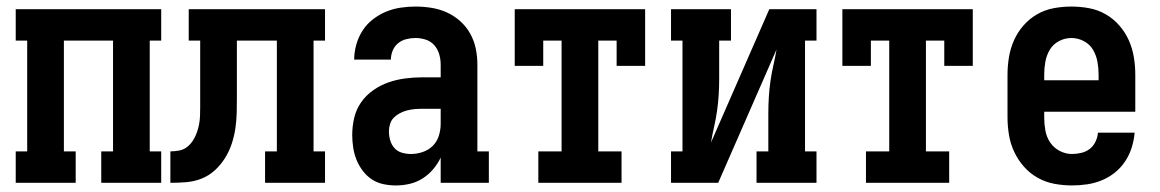

<svg xmlns="http://www.w3.org/2000/svg" viewBox="-20 -558 3540 586"><path d="M28 0V-96H63V-434H28V-530H472V-434H437V-96H472V0H289V-96H325V-434H175V-96H211V0Z M500 0V-96Q513 -96 526.5 -98.5Q540 -101 550.5 -109Q561 -117 568.5 -128.5Q576 -140 580.5 -152.5Q585 -165 587.5 -178Q590 -191 590.5 -204.5Q591 -218 591 -231.5Q591 -245 591 -258Q591 -259 591 -260.5Q591 -262 591 -263V-434H556V-530H972V-434H937V-96H972V0H789V-96H825V-434H703V-264Q703 -240 702.5 -215.5Q702 -191 698.5 -167Q695 -143 687.5 -120Q680 -97 667 -76Q654 -55 636 -38.5Q618 -22 595.5 -13Q573 -4 548.5 -2Q524 0 500 0Z M1188 8Q1169 8 1150 4Q1131 0 1115 -10.5Q1099 -21 1087 -37Q1075 -53 1068 -70.5Q1061 -88 1058 -107.5Q1055 -127 1055 -146Q1055 -172 1061 -198Q1067 -224 1082 -245.5Q1097 -267 1119 -282.5Q1141 -298 1165.5 -306.5Q1190 -315 1216 -318.5Q1242 -322 1269 -322H1325V-361Q1325 -377 1320.5 -392.5Q1316 -408 1305.5 -420Q1295 -432 1279.5 -437Q1264 -442 1248 -442Q1234 -442 1220 -438.5Q1206 -435 1195 -426Q1184 -417 1178.5 -403.5Q1173 -390 1173 -376H1061Q1061 -399 1067.5 -422Q1074 -445 1086.5 -464.5Q1099 -484 1117.5 -498.5Q1136 -513 1157.5 -522Q1179 -531 1202 -534.5Q1225 -538 1248 -538Q1273 -538 1297.5 -534Q1322 -530 1344 -520Q1366 -510 1384.5 -493.5Q1403 -477 1415 -455.5Q1427 -434 1432 -410Q1437 -386 1437 -361V-96H1472V0H1325V-77Q1316 -58 1302 -41.5Q1288 -25 1270 -13.5Q1252 -2 1231 3Q1210 8 1188 8ZM1234 -88Q1252 -88 1270 -94Q1288 -100 1301 -113Q1314 -126 1319.5 -144Q1325 -162 1325 -180V-226H1269Q1257 -226 1245.5 -225Q1234 -224 1222.5 -221Q1211 -218 1200.5 -212.5Q1190 -207 1182 -199Q1174 -191 1170.5 -179.5Q1167 -168 1167 -157Q1167 -143 1171 -129.5Q1175 -116 1184 -106Q1193 -96 1206.5 -92Q1220 -88 1234 -88Z M1623 0V-96H1694V-434H1638V-357H1551V-530H1949V-357H1862V-434H1806V-96H1877V0Z M2028 0V-96H2063V-434H2028V-530H2211V-434H2175V-318Q2175 -293 2173.5 -268.5Q2172 -244 2168.5 -219.5Q2165 -195 2159.5 -171Q2154 -147 2150 -123L2328 -530H2472V-434H2437V-96H2472V0H2289V-96H2325V-212Q2325 -237 2326.5 -261.5Q2328 -286 2331.5 -310.5Q2335 -335 2340.5 -359Q2346 -383 2350 -407L2172 0Z M2623 0V-96H2694V-434H2638V-357H2551V-530H2949V-357H2862V-434H2806V-96H2877V0Z M3252 8Q3225 8 3198 3Q3171 -2 3147 -15.5Q3123 -29 3105 -49.5Q3087 -70 3075.5 -94.5Q3064 -119 3059.5 -146Q3055 -173 3055 -200V-330Q3055 -357 3059.5 -384Q3064 -411 3075 -435.5Q3086 -460 3104 -480.5Q3122 -501 3145.5 -514.5Q3169 -528 3196 -533Q3223 -538 3250 -538Q3277 -538 3304 -533Q3331 -528 3354.5 -514.5Q3378 -501 3396 -480.5Q3414 -460 3425 -435.5Q3436 -411 3440.5 -384Q3445 -357 3445 -330V-217H3167V-200Q3167 -180 3170.5 -160Q3174 -140 3185 -123.5Q3196 -107 3214 -97.5Q3232 -88 3252 -88Q3266 -88 3280.5 -91.5Q3295 -95 3306 -103.5Q3317 -112 3323.5 -125.5Q3330 -139 3331 -153H3443Q3441 -130 3434 -107.5Q3427 -85 3414 -65.5Q3401 -46 3383 -31.5Q3365 -17 3343.5 -8Q3322 1 3298.5 4.5Q3275 8 3252 8ZM3167 -313H3333V-330Q3333 -350 3329.5 -369.5Q3326 -389 3316 -406Q3306 -423 3288 -432.5Q3270 -442 3250 -442Q3230 -442 3212 -432.5Q3194 -423 3184 -406Q3174 -389 3170.5 -369.5Q3167 -350 3167 -330Z"/></svg>

Font: Iosevka Slab
Style: Bold
Weight: 700
Monospace: yes
Designer: Belleve Invis
Foundry: Belleve Invis
Version: Version 11.1.1; ttfautohint (v1.8.3)